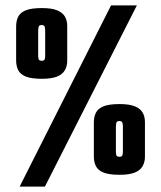

<svg xmlns="http://www.w3.org/2000/svg" viewBox="-20 -650 599 714"><path d="M53 44 393 -630H489L147 44ZM425 0Q385 0 364.5 -8.5Q344 -17 336.5 -32.5Q329 -48 329 -68V-195Q329 -215 336.5 -230.5Q344 -246 364.5 -254.5Q385 -263 425 -263Q460 -263 480.5 -255Q501 -247 510 -232Q519 -217 519 -196V-67Q519 -47 510 -31.5Q501 -16 480.5 -8Q460 0 425 0ZM424 -67Q434 -67 435.5 -73.5Q437 -80 437 -85V-180Q437 -185 435.5 -192.5Q434 -200 424 -200Q414 -200 412.5 -192.5Q411 -185 411 -180V-85Q411 -80 412.5 -73.5Q414 -67 424 -67ZM136 -357Q96 -357 75.5 -365.5Q55 -374 47.5 -389.5Q40 -405 40 -425V-552Q40 -572 47.5 -587.5Q55 -603 75.5 -611.5Q96 -620 136 -620Q171 -620 191.5 -612Q212 -604 221 -589Q230 -574 230 -553V-424Q230 -404 221 -388.5Q212 -373 191.5 -365Q171 -357 136 -357ZM135 -424Q145 -424 146.5 -430.5Q148 -437 148 -442V-537Q148 -542 146.5 -549.5Q145 -557 135 -557Q125 -557 123.5 -549.5Q122 -542 122 -537V-442Q122 -437 123.5 -430.5Q125 -424 135 -424Z"/></svg>

Font: Smooch Sans Thin Black
Style: Regular
Weight: 900
Version: Version 1.010